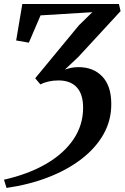

<svg xmlns="http://www.w3.org/2000/svg" viewBox="-23 -763 628 968"><path d="M10 184.5 -3 143Q119 115.5 208.5 63.8Q298 12 347 -60Q396 -132 396 -220Q396 -288 364 -322.8Q332 -357.5 272 -357.5Q245 -357.5 221.2 -352Q197.5 -346.5 180.5 -337.5L154.5 -368.5L374.5 -635L442.5 -701.5L181.5 -685.5L122.5 -548L58.5 -559L89.5 -743H576.5L585 -707L372 -476L304 -412Q319.5 -417.5 336 -421Q352.5 -424.5 373 -424.5Q448 -424.5 493 -377Q538 -329.5 538 -239Q538.5 -156.5 499 -86.5Q459.5 -16.5 388 38.5Q316.5 93.5 220.2 130.8Q124 168 10 184.5Z"/></svg>

Font: Merriweather 60pt SemiBold
Style: Italic
Weight: 600
Italic angle: -7.8°
Version: Version 2.101